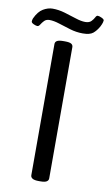

<svg xmlns="http://www.w3.org/2000/svg" viewBox="-119 -902 540 951"><g transform="rotate(10 151.0 -426.5)"><path d="M147 2Q125 2 115.5 -4Q106 -10 106 -20V-680Q106 -691 115.5 -696.5Q125 -702 147 -702H155Q178 -702 187 -696.5Q196 -691 196 -680V-20Q196 -10 187 -4Q178 2 155 2ZM7 -753Q0 -753 -12 -758.5Q-24 -764 -24 -771Q-24 -777 -21 -786Q-4 -823 20 -837Q44 -851 67 -851Q97 -851 128 -842Q159 -833 187.5 -823.5Q216 -814 237 -814Q257 -814 267 -824.5Q277 -835 282 -845Q287 -855 293 -855Q301 -855 313.5 -849Q326 -843 326 -837Q326 -834 324 -826.5Q322 -819 315 -805Q302 -782 286 -769Q270 -756 235 -756Q202 -756 170.5 -765.5Q139 -775 111 -784Q83 -793 62 -793Q45 -793 35.5 -783Q26 -773 20 -763Q14 -753 7 -753Z"/></g></svg>

Font: Asap Semi Expanded
Style: Regular
Weight: 400
Width: 6
Designer: Pablo Cosgaya
Foundry: Omnibus-Type
Version: Version 3.001; ttfautohint (v1.8.4.7-5d5b)